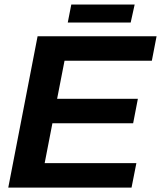

<svg xmlns="http://www.w3.org/2000/svg" viewBox="-20 -853 732 873"><path d="M600.1 -111.3 578.1 0H17.6L150.9 -688H691.9L670.4 -576.7H273.4L239.7 -403.8H606.9L585.4 -292.5H218.3L183.1 -111.3ZM592.3 -832.5 574.2 -750.5H288.1L304.2 -832.5Z"/></svg>

Font: Arimo
Style: Italic
Weight: 400
Italic angle: -12°
Designer: Steve Matteson
Foundry: Monotype Imaging Inc.
Version: Version 1.33